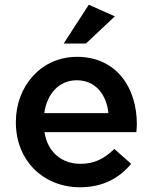

<svg xmlns="http://www.w3.org/2000/svg" viewBox="-20 -779 644 811"><path d="M318 12C415 12 484 -27 534 -87L463 -150C421 -109 379 -87 320 -87C242 -87 181 -135 168 -221H556C557 -233 558 -244 558 -255C558 -407 473 -539 305 -539C154 -539 47 -415 47 -264V-262C47 -99 165 12 318 12ZM438 -301H167C178 -383 230 -440 304 -440C384 -440 430 -379 438 -301ZM355 -759 249 -595H343L465 -710Z"/></svg>

Font: Mission Medium
Style: Regular
Weight: 500
Version: Version 1.000;FEAKit 1.0